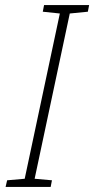

<svg xmlns="http://www.w3.org/2000/svg" viewBox="-20 -734 370 754"><path d="M2 0H179L184 -26L116 -32L254 -681L325 -688L330 -714H153L148 -688L215 -681L77 -32L8 -26Z"/></svg>

Font: Noto Sans ExtraLight
Style: Italic
Weight: 200
Italic angle: -12°
Designer: Monotype Design Team
Foundry: Monotype Imaging Inc.
Version: Version 2.013